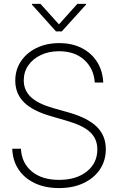

<svg xmlns="http://www.w3.org/2000/svg" viewBox="-20 -962 611 994"><path d="M285.6 11.7Q213.9 11.7 160.2 -13.7Q106.4 -39.1 75.9 -85Q45.4 -130.9 43.5 -191.9H88.4Q91.8 -118.7 144.3 -74.7Q196.8 -30.8 285.6 -30.8Q375 -30.8 429.4 -74.2Q483.9 -117.7 483.9 -188.5Q483.9 -242.7 447 -277.6Q410.2 -312.5 325.2 -336.9L243.2 -360.8Q148.9 -387.7 104 -432.6Q59.1 -477.5 59.1 -544.4Q59.1 -601.1 88.4 -644.8Q117.7 -688.5 168.9 -713.6Q220.2 -738.8 286.6 -738.8Q353.5 -738.8 403.8 -712.9Q454.1 -687 482.9 -641.1Q511.7 -595.2 514.6 -534.7H470.7Q465.8 -606.9 416.3 -651.9Q366.7 -696.8 285.6 -696.8Q232.9 -696.8 191.7 -677.2Q150.4 -657.7 126.7 -623.8Q103 -589.8 103 -545.9Q103 -494.6 139.4 -460Q175.8 -425.3 253.9 -402.8L336.9 -379.4Q435.1 -351.1 481.4 -305.4Q527.8 -259.8 527.8 -189.9Q527.8 -130.9 497.6 -85.4Q467.3 -40 412.8 -14.2Q358.4 11.7 285.6 11.7ZM189.5 -941.9 285.2 -835.9 380.4 -941.9H425.3V-938L299.8 -799.3H270L145.5 -938V-941.9Z"/></svg>

Font: Inter Display Extra Light
Style: Regular
Weight: 200
Designer: Rasmus Andersson
Foundry: rsms
Version: Version 4.000;git-4fc901f